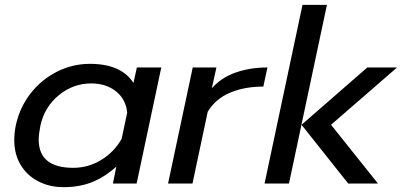

<svg xmlns="http://www.w3.org/2000/svg" viewBox="-20 -759 1668 794"><path d="M39 -180Q39 -208 45 -239Q61 -314 106 -372Q151 -430 215.5 -462.5Q280 -495 352 -495Q481 -495 532 -416L546 -480H647L545 0H447L461 -70Q412 -26 360 -5.5Q308 15 243 15Q185 15 138.5 -9Q92 -33 65.5 -77Q39 -121 39 -180ZM483 -185 506 -293Q501 -348 460 -381Q419 -414 357 -414Q283 -414 223.5 -365.5Q164 -317 147 -239Q140 -204 140 -182Q140 -65 283 -65Q345 -65 398.5 -97.5Q452 -130 483 -185Z M777 -480H875L856 -394Q895 -438 954.5 -459Q1014 -480 1086 -480L1069 -401Q992 -401 932 -376Q872 -351 839 -297L776 0H675Z M1231 -739H1332L1175 0H1074ZM1227 -243 1499 -480H1622L1349 -243L1543 0H1420Z"/></svg>

Font: Prompt
Style: Italic
Weight: 400
Italic angle: -12°
Designer: Katatrad Team
Foundry: CadsonDemak
Version: Version 1.001